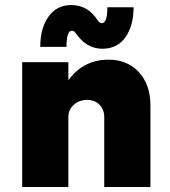

<svg xmlns="http://www.w3.org/2000/svg" viewBox="-20 -749 679 769"><path d="M268.8 -626.2Q246.2 -626.2 246.2 -561.2H141.2Q141.2 -636.2 174.4 -682.5Q207.5 -728.8 265 -728.8Q332.5 -728.8 371.2 -667.5Q378.8 -656.2 387.5 -656.2Q410 -656.2 410 -720H515Q515 -646.2 482.5 -600Q450 -553.8 390 -553.8Q327.5 -553.8 285 -613.8Q276.2 -626.2 268.8 -626.2ZM415 -510Q490 -510 536.2 -460Q582.5 -410 582.5 -326.2V0H397.5V-280Q397.5 -310 378.8 -329.4Q360 -348.8 328.8 -348.8Q297.5 -348.8 275.6 -329.4Q253.8 -310 253.8 -280V0H68.8V-500H253.8V-427.5Q313.8 -510 415 -510Z"/></svg>

Font: Now Alt Black
Style: Regular
Weight: 900
Designer: Alfredo Marco Pradil
Foundry: Alfredo Marco Pradil
Version: Version 1.002;PS 001.002;hotconv 1.0.88;makeotf.lib2.5.64775